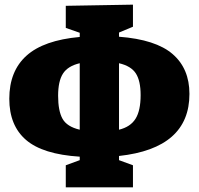

<svg xmlns="http://www.w3.org/2000/svg" viewBox="-20 -786 855 826"><path d="M492 -115V-97L552 -75V20H263V-75L323 -97V-112Q164 -122 92 -184Q20 -246 20 -361Q20 -480 94 -546.5Q168 -613 323 -627V-645L263 -666V-761L552 -766V-671L492 -646V-628Q650 -616 722.5 -553.5Q795 -491 795 -382Q795 -148 492 -115ZM323 -228V-514Q272 -502 251 -469.5Q230 -437 230 -374Q230 -309 249 -275Q268 -241 323 -228ZM492 -514V-228Q541 -240 563 -275Q585 -310 585 -377Q585 -438 564.5 -470Q544 -502 492 -514Z"/></svg>

Font: Bitter Pro Black
Style: Regular
Weight: 900
Designer: Sol Matas, and Bitter project Authors
Foundry: Sol Matas
Version: Version 1.010